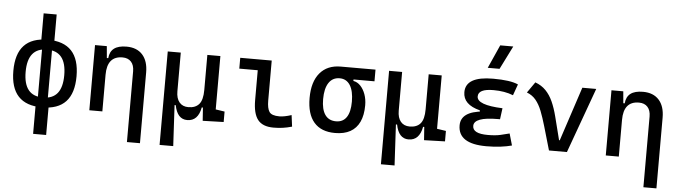

<svg xmlns="http://www.w3.org/2000/svg" viewBox="-56 -1045 5385 1519"><g transform="rotate(5 2636.5 -285.0)"><path d="M293 9.8Q167 9.8 104.5 -57.1Q42 -124 42 -258.8Q42 -393.6 104.5 -460.4Q167 -527.3 293 -527.3Q418.9 -527.3 481.4 -460.4Q543.9 -393.6 543.9 -258.8Q543.9 -124 481.4 -57.1Q418.9 9.8 293 9.8ZM241.2 224.6V-61H344.7V224.6ZM293 -68.4Q370.1 -68.4 408.2 -115.7Q446.3 -163.1 446.3 -258.8Q446.3 -354.5 408.2 -401.9Q370.1 -449.2 293 -449.2Q216.3 -449.2 178 -401.9Q139.6 -354.5 139.6 -258.8Q139.6 -163.1 178 -115.7Q216.3 -68.4 293 -68.4ZM253.4 -49.8V-475.1H332.5V-49.8ZM241.2 -446.8V-732.4H344.7V-446.8Z M986.3 224.6V-336.9Q986.3 -386.2 961.9 -412.8Q937.5 -439.5 893.6 -439.5Q771.5 -439.5 771.5 -291L741.2 -423.8H781.2Q785.6 -476.1 819.3 -501.7Q853 -527.3 918 -527.3Q1000 -527.3 1044.9 -477.5Q1089.8 -427.7 1089.8 -336.9V224.6ZM668 0V-517.6H761.7L771.5 -408.2V0Z M1445.8 9.8Q1366.7 9.8 1345.7 -99.6H1317.9L1245.6 -175.8V-517.6H1349.1V-210Q1349.1 -153.8 1374.5 -123.3Q1399.9 -92.8 1445.8 -92.8Q1502.4 -92.8 1531.2 -126.5Q1560.1 -160.2 1560.1 -239.3L1586.4 -99.6H1552.2Q1542 -44.9 1515.4 -17.6Q1488.8 9.8 1445.8 9.8ZM1245.6 224.6V-210L1335.4 -115.7L1354 224.6ZM1568.8 4.9 1560.1 -119.1V-210H1663.6V-93.8L1734.9 -83V0ZM1560.1 -146.5V-517.6H1663.6V-175.8Z M2130.9 9.8Q2044.4 9.8 2006.1 -39.1Q1967.8 -87.9 1967.8 -195.3V-517.6H2071.3V-200.2Q2071.3 -138.7 2089.6 -110.8Q2107.9 -83 2169.9 -83Q2208 -83 2265.6 -101.6L2277.3 -10.7Q2239.7 0 2205.1 4.9Q2170.4 9.8 2130.9 9.8ZM1821.3 -431.6V-517.6H1976.6V-431.6Z M2619.6 9.8Q2509.3 9.8 2452.4 -55.9Q2395.5 -121.6 2395.5 -249Q2395.5 -377.4 2454.3 -447.5Q2513.2 -517.6 2619.6 -517.6L2729 -486.8V-413.1Q2760.7 -408.2 2785.4 -382.3Q2810.1 -356.4 2824.5 -316.7Q2838.9 -276.9 2838.9 -229.5Q2838.9 -150.9 2814 -97.7Q2789.1 -44.4 2740.5 -17.3Q2691.9 9.8 2619.6 9.8ZM2619.6 -83Q2674.8 -83 2703.1 -125.2Q2731.4 -167.5 2731.4 -249Q2731.4 -333.5 2702.4 -379.2Q2673.3 -424.8 2619.6 -424.8Q2563.5 -424.8 2533.2 -379.2Q2502.9 -333.5 2502.9 -249Q2502.9 -167.5 2532.5 -125.2Q2562 -83 2619.6 -83ZM2619.6 -424.8V-517.6H2895.5V-424.8Z M3203.6 9.8Q3124.5 9.8 3103.5 -99.6H3075.7L3003.4 -175.8V-517.6H3106.9V-210Q3106.9 -153.8 3132.3 -123.3Q3157.7 -92.8 3203.6 -92.8Q3260.3 -92.8 3289.1 -126.5Q3317.9 -160.2 3317.9 -239.3L3344.2 -99.6H3310.1Q3299.8 -44.9 3273.2 -17.6Q3246.6 9.8 3203.6 9.8ZM3003.4 224.6V-210L3093.3 -115.7L3111.8 224.6ZM3326.7 4.9 3317.9 -119.1V-210H3421.4V-93.8L3492.7 -83V0ZM3317.9 -146.5V-517.6H3421.4V-175.8Z M3821.3 9.8Q3596.7 9.8 3596.7 -136.7Q3596.7 -247.1 3773.4 -261.7L3922.9 -300.8L3911.1 -212.4H3895.5Q3704.6 -212.4 3704.6 -141.6Q3704.6 -80.1 3825.2 -80.1Q3885.7 -80.1 3925.5 -89.4Q3965.3 -98.6 3996.6 -106.9L4023.4 -13.7Q3984.4 -2.9 3933.3 3.4Q3882.3 9.8 3821.3 9.8ZM3746.1 -212.4V-268.6Q3611.3 -302.7 3611.3 -401.4Q3611.3 -527.3 3829.1 -527.3Q3967.3 -527.3 4028.3 -499L3996.6 -410.6Q3929.2 -437.5 3839.8 -437.5Q3719.2 -437.5 3719.2 -377Q3719.2 -308.6 3922.9 -300.8L3911.1 -212.4ZM3778.8 -609.4 3861.8 -794.9H3965.3L3872.6 -609.4Z M4318.4 0 4387.7 -87.9H4396.5L4538.1 -517.6H4648.4L4460.9 0ZM4318.4 0 4263.2 -190.4Q4244.1 -255.9 4224.4 -306.4Q4204.6 -356.9 4176.5 -391.1Q4148.4 -425.3 4104.5 -441.9L4164.1 -527.3Q4214.4 -508.8 4248 -474.1Q4281.7 -439.5 4304.4 -389.2Q4327.1 -338.9 4343.8 -273.4L4403.3 -38.6Z M5087.9 224.6V-336.9Q5087.9 -386.2 5063.5 -412.8Q5039.1 -439.5 4995.1 -439.5Q4873 -439.5 4873 -291L4842.8 -423.8H4882.8Q4887.2 -476.1 4920.9 -501.7Q4954.6 -527.3 5019.5 -527.3Q5101.6 -527.3 5146.5 -477.5Q5191.4 -427.7 5191.4 -336.9V224.6ZM4769.5 0V-517.6H4863.3L4873 -408.2V0Z"/></g></svg>

Font: Cascadia Code
Style: Regular
Weight: 400
Monospace: yes
Designer: Aaron Bell
Foundry: Saja Typeworks
Version: Version 2106.017